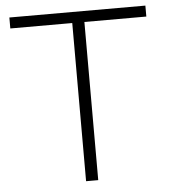

<svg xmlns="http://www.w3.org/2000/svg" viewBox="-51 -757 709 803"><g transform="rotate(-5 303.0 -355.0)"><path d="M589 -664H329V0H278V-664H18V-710H589Z"/></g></svg>

Font: Raleway Light
Style: Regular
Weight: 300
Designer: Matt McInerney, Pablo Impallari, Rodrigo Fuenzalida
Foundry: Matt McInerney, Pablo Impallari, Rodrigo Fuenzalida
Version: Version 4.026